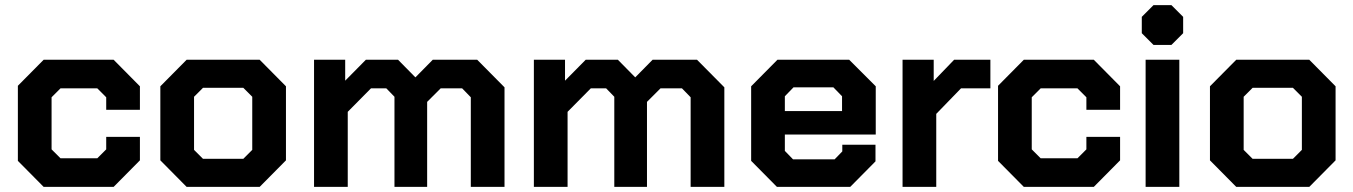

<svg xmlns="http://www.w3.org/2000/svg" viewBox="-20 -732 5301 752"><path d="M50 -102V-396L151 -498H425L528 -394V-302H396V-351L361 -386H217L182 -351V-147L217 -112H361L396 -147V-196H528V-104L425 0H151Z M608 -104V-394L711 -498H997L1100 -394V-104L997 0H711ZM933 -110 968 -145V-353L933 -388H775L740 -353V-145L775 -110Z M1210 -498H1332V-416L1413 -498H1539L1607 -429L1675 -498H1849L1956 -390V0H1824V-351L1790 -386H1706L1653 -333V0H1525V-353L1493 -386H1433L1342 -294V0H1210Z M2071 -498H2193V-416L2274 -498H2400L2468 -429L2536 -498H2710L2817 -390V0H2685V-351L2651 -386H2567L2514 -333V0H2386V-353L2354 -386H2294L2203 -294V0H2071Z M2922 -102V-394L3025 -498H3306L3410 -394V-205H3054V-141L3086 -108H3249L3279 -139V-165H3409V-100L3310 0H3023ZM3278 -297V-355L3244 -390H3088L3054 -355V-297Z M3515 -498H3637V-415L3717 -498H3859V-386H3744L3647 -286V0H3515Z M3889 -102V-396L3990 -498H4264L4367 -394V-302H4235V-351L4200 -386H4056L4021 -351V-147L4056 -112H4200L4235 -147V-196H4367V-104L4264 0H3990Z M4452 -602V-666L4498 -712H4568L4614 -666V-602L4568 -556H4498ZM4467 -498H4599V0H4467Z M4719 -104V-394L4822 -498H5108L5211 -394V-104L5108 0H4822ZM5044 -110 5079 -145V-353L5044 -388H4886L4851 -353V-145L4886 -110Z"/></svg>

Font: Chakra Petch
Style: Bold
Weight: 700
Designer: Katatrad Aksorn Co.,Ltd.
Foundry: Cadson Demak Co.,Ltd.
Version: Version 1.000; ttfautohint (v1.6)